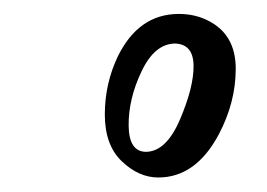

<svg xmlns="http://www.w3.org/2000/svg" viewBox="-20 -505 376 270"><path d="M202.6 -255.4C237.8 -255.4 266.1 -275.6 287.6 -315.9C303.5 -345.9 311.5 -376.7 311.5 -408.4C311.5 -440.2 298.8 -462.6 273.4 -475.6C261.1 -482.1 247.1 -485.4 231.4 -485.4C193.7 -485.4 165 -465.3 145.5 -425.3C133.5 -399.9 127.4 -372.8 127.4 -344C127.4 -315.2 135.4 -293.2 151.4 -278.1C167.3 -262.9 184.4 -255.4 202.6 -255.4ZM226.1 -443.8C243.3 -443.2 252 -432.8 252.2 -412.6C252.4 -392.4 246 -367.3 233.2 -337.2C220.3 -307 204.4 -291.8 185.5 -291.5C169.3 -291.5 161.1 -303.9 160.9 -328.6C160.7 -353.4 166.7 -378.7 179 -404.5C191.2 -430.4 206.9 -443.5 226.1 -443.8Z"/></svg>

Font: Kristi
Style: Medium
Weight: 400
Italic angle: -15°
Version: Version 1.003